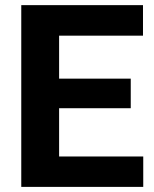

<svg xmlns="http://www.w3.org/2000/svg" viewBox="-20 -731 602 751"><path d="M540.3 0H164.8V-118.9H540.3ZM211.2 0H63.2V-710.9H211.2ZM491.4 -307.7H164.8V-423.4H491.4ZM539.3 -591.5H164.8V-710.9H539.3Z"/></svg>

Font: Heebo
Style: Regular
Weight: 400
Designer: Oded Ezer
Foundry: Ezer Type House
Version: Version 3.100